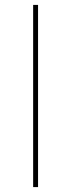

<svg xmlns="http://www.w3.org/2000/svg" viewBox="-20 -762 290 782"><path d="M115 -742V0H135V-742Z"/></svg>

Font: Montserrat Thin
Style: Regular
Weight: 250
Designer: Julieta Ulanovsky
Foundry: Julieta Ulanovsky
Version: Version 4.000